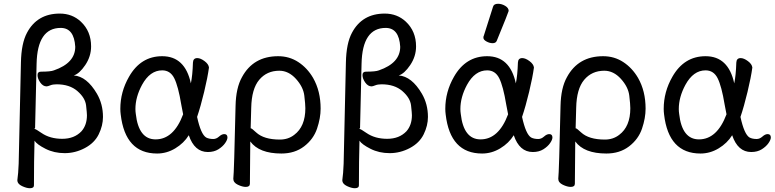

<svg xmlns="http://www.w3.org/2000/svg" viewBox="-20 -790 4107 1018"><path d="M138 208Q121 208 96.5 196.5Q72 185 72 165Q77 131 79 78L91 -459Q93 -560 123 -616Q177 -718 297 -718Q363 -718 409 -675Q463 -624 463 -544Q463 -491 432 -445Q401 -399 371 -390Q440 -385 494 -293Q526 -238 526 -170Q526 -124 503.5 -78Q481 -32 430 -5Q379 22 323 22Q267 22 221.5 -1Q176 -24 163 -44Q160 65 160 193Q160 208 138 208ZM310 -54Q374 -54 412 -94Q441 -127 441 -179Q441 -190 436.5 -230.5Q432 -271 390.5 -307Q349 -343 280 -343Q260 -343 246.5 -337.5Q233 -332 227 -332Q208 -332 193.5 -352.5Q179 -373 179 -392Q179 -410 197 -410Q249 -410 266 -417Q379 -456 379 -542Q373 -642 302 -642Q178 -642 174 -452L166 -110L161 -107Q169 -107 200 -85Q245 -54 310 -54Z M813 24Q644 24 620 -183Q618 -198 618 -213Q618 -303 664 -383Q726 -492 840 -492Q961 -492 992 -348Q1001 -391 1003 -458Q1004 -482 1026 -482Q1043 -482 1064.5 -466Q1086 -450 1088 -432Q1081 -380 1062.5 -303Q1044 -226 1025 -170Q1045 -78 1073 -61Q1088 -53 1111 -53Q1127 -53 1141.5 -66Q1156 -79 1169 -79Q1186 -79 1186 -61Q1186 -49 1173.5 -31Q1161 -13 1138 1.5Q1115 16 1082 16Q1011 16 981 -73Q955 -31 909.5 -3.5Q864 24 813 24ZM805 -51Q901 -51 951 -184L941 -236Q925 -333 904 -375Q883 -417 840 -417Q775 -417 733 -340Q698 -275 698 -212Q698 -199 700 -186Q715 -51 805 -51Z M1283 201Q1265 201 1241 189.5Q1217 178 1217 158Q1221 127 1229 -229Q1231 -324 1263 -381Q1323 -492 1455 -492Q1514 -492 1561.5 -461Q1609 -430 1640 -377Q1680 -307 1680 -214Q1680 -164 1661 -108Q1642 -52 1592.5 -14Q1543 24 1472 24Q1354 24 1307 -40L1305 184Q1305 201 1283 201ZM1464 -50Q1508 -50 1540 -75Q1599 -119 1599 -216Q1599 -237 1593.5 -283Q1588 -329 1549 -372Q1510 -415 1461 -415Q1395 -415 1354.5 -367Q1314 -319 1312 -218L1309 -110Q1315 -110 1338 -88Q1379 -50 1464 -50Z M1861 208Q1844 208 1819.5 196.5Q1795 185 1795 165Q1800 131 1802 78L1814 -459Q1816 -560 1846 -616Q1900 -718 2020 -718Q2086 -718 2132 -675Q2186 -624 2186 -544Q2186 -491 2155 -445Q2124 -399 2094 -390Q2163 -385 2217 -293Q2249 -238 2249 -170Q2249 -124 2226.5 -78Q2204 -32 2153 -5Q2102 22 2046 22Q1990 22 1944.5 -1Q1899 -24 1886 -44Q1883 65 1883 193Q1883 208 1861 208ZM2033 -54Q2097 -54 2135 -94Q2164 -127 2164 -179Q2164 -190 2159.5 -230.5Q2155 -271 2113.5 -307Q2072 -343 2003 -343Q1983 -343 1969.5 -337.5Q1956 -332 1950 -332Q1931 -332 1916.5 -352.5Q1902 -373 1902 -392Q1902 -410 1920 -410Q1972 -410 1989 -417Q2102 -456 2102 -542Q2096 -642 2025 -642Q1901 -642 1897 -452L1889 -110L1884 -107Q1892 -107 1923 -85Q1968 -54 2033 -54Z M2536 24Q2367 24 2343 -183Q2341 -198 2341 -213Q2341 -303 2387 -383Q2449 -492 2563 -492Q2684 -492 2715 -348Q2724 -391 2726 -458Q2727 -482 2749 -482Q2766 -482 2787.5 -466Q2809 -450 2811 -432Q2804 -380 2785.5 -303Q2767 -226 2748 -170Q2768 -78 2796 -61Q2811 -53 2834 -53Q2850 -53 2864.5 -66Q2879 -79 2892 -79Q2909 -79 2909 -61Q2909 -49 2896.5 -31Q2884 -13 2861 1.5Q2838 16 2805 16Q2734 16 2704 -73Q2678 -31 2632.5 -3.5Q2587 24 2536 24ZM2528 -51Q2624 -51 2674 -184L2664 -236Q2648 -333 2627 -375Q2606 -417 2563 -417Q2498 -417 2456 -340Q2421 -275 2421 -212Q2421 -199 2423 -186Q2438 -51 2528 -51ZM2592 -561Q2576 -561 2559.5 -570Q2543 -579 2543 -590Q2543 -598 2545 -600L2594 -754Q2598 -770 2621 -770Q2640 -770 2658.5 -759Q2677 -748 2677 -732Q2677 -728 2614 -574Q2609 -561 2592 -561Z M3006 201Q2988 201 2964 189.5Q2940 178 2940 158Q2944 127 2952 -229Q2954 -324 2986 -381Q3046 -492 3178 -492Q3237 -492 3284.5 -461Q3332 -430 3363 -377Q3403 -307 3403 -214Q3403 -164 3384 -108Q3365 -52 3315.5 -14Q3266 24 3195 24Q3077 24 3030 -40L3028 184Q3028 201 3006 201ZM3187 -50Q3231 -50 3263 -75Q3322 -119 3322 -216Q3322 -237 3316.5 -283Q3311 -329 3272 -372Q3233 -415 3184 -415Q3118 -415 3077.5 -367Q3037 -319 3035 -218L3032 -110Q3038 -110 3061 -88Q3102 -50 3187 -50Z M3694 24Q3525 24 3501 -183Q3499 -198 3499 -213Q3499 -303 3545 -383Q3607 -492 3721 -492Q3842 -492 3873 -348Q3882 -391 3884 -458Q3885 -482 3907 -482Q3924 -482 3945.5 -466Q3967 -450 3969 -432Q3962 -380 3943.5 -303Q3925 -226 3906 -170Q3926 -78 3954 -61Q3969 -53 3992 -53Q4008 -53 4022.5 -66Q4037 -79 4050 -79Q4067 -79 4067 -61Q4067 -49 4054.5 -31Q4042 -13 4019 1.5Q3996 16 3963 16Q3892 16 3862 -73Q3836 -31 3790.5 -3.5Q3745 24 3694 24ZM3686 -51Q3782 -51 3832 -184L3822 -236Q3806 -333 3785 -375Q3764 -417 3721 -417Q3656 -417 3614 -340Q3579 -275 3579 -212Q3579 -199 3581 -186Q3596 -51 3686 -51Z"/></svg>

Font: LXGW WenKai TC
Style: Bold
Weight: 700
Designer: LXGW / Fontworks Inc.
Foundry: LXGW / Fontworks Inc.
Version: Version 1.330;April 28, 2024